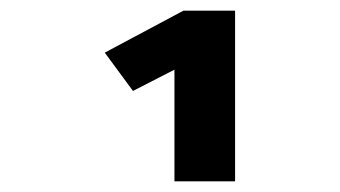

<svg xmlns="http://www.w3.org/2000/svg" viewBox="-20 -743 640 361"><path d="M308 -402V-612L230 -572L177 -644L325 -723H422V-402Z"/></svg>

Font: Qzxlaeiskcpccdgjqmyffctclhy
Style: Regular
Weight: 700
Monospace: yes
Designer: Carrois Corporate & Edenspiekermann
Foundry: Carrois Corporate GbR & Edenspiekermann AG
Version: Version 2.001